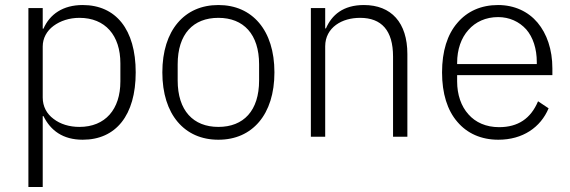

<svg xmlns="http://www.w3.org/2000/svg" viewBox="-20 -544 2270 764"><path d="M93 -512H150V-430H153C178 -487 230 -524 309 -524C441 -524 520 -427 520 -256C520 -85 441 12 309 12C230 12 181 -25 153 -82H150V200H93ZM296 -39C399 -39 459 -109 459 -220V-292C459 -403 399 -473 296 -473C256 -473 220 -461 193 -441C166 -421 150 -392 150 -359V-156C150 -120 166 -91 193 -71C220 -50 256 -39 296 -39Z M849 12C781 12 726 -13 687 -59C648 -105 626 -172 626 -256C626 -340 648 -407 687 -453C726 -499 781 -524 849 -524C917 -524 972 -499 1011 -453C1050 -407 1072 -340 1072 -256C1072 -172 1050 -105 1011 -59C972 -13 917 12 849 12ZM849 -39C949 -39 1011 -103 1011 -224V-288C1011 -408 949 -473 849 -473C749 -473 687 -409 687 -288V-224C687 -104 749 -39 849 -39Z M1217 0V-512H1274V-431H1277C1300 -484 1345 -524 1428 -524C1537 -524 1601 -454 1601 -329V0H1544V-319C1544 -423 1498 -473 1413 -473C1377 -473 1343 -464 1317 -445C1291 -426 1274 -397 1274 -360V0Z M1963 12C1895 12 1839 -13 1800 -59C1760 -105 1739 -172 1739 -256C1739 -340 1760 -407 1800 -453C1839 -499 1894 -524 1962 -524C2027 -524 2082 -498 2119 -454C2156 -410 2178 -347 2178 -272V-245H1799V-220C1799 -167 1815 -121 1844 -89C1872 -57 1914 -38 1966 -38C2041 -38 2092 -72 2121 -141L2163 -113C2131 -37 2060 12 1963 12ZM1962 -476C1913 -476 1872 -457 1844 -425C1815 -393 1799 -347 1799 -294V-289H2116V-297C2116 -350 2101 -396 2074 -427C2046 -458 2007 -476 1962 -476Z"/></svg>

Font: Plexus Sans Light
Style: Regular
Weight: 300
Version: Version 2.001;PS 002.001;hotconv 1.0.70;makeotf.lib2.5.58329